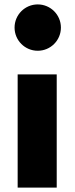

<svg xmlns="http://www.w3.org/2000/svg" viewBox="-20 -850 342 870"><path d="M151 -830C93 -830 46 -783 46 -725C46 -667 93 -620 151 -620C209 -620 256 -667 256 -725C256 -783 209 -830 151 -830ZM60 -513H237V0H60Z"/></svg>

Font: Hussar Techniczny
Style: Bold 
Weight: 700
Foundry: Cannot Into Space Fonts
Version: Version 0.77